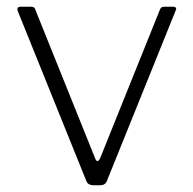

<svg xmlns="http://www.w3.org/2000/svg" viewBox="-20 -550 574 570"><path d="M494 -530Q500 -530 502 -527Q504 -524 502 -520L297 -12Q292 0 277 0H258Q242 0 237 -11L32 -519Q31 -524 33 -527Q35 -530 41 -530H72Q77 -530 80.5 -528Q84 -526 85 -521L262 -81Q269 -62 278 -82L455 -522Q457 -526 459.5 -528Q462 -530 467 -530H494Z"/></svg>

Font: Libre Franklin Thin ExtraLight
Style: Regular
Weight: 250
Version: Version 3.000